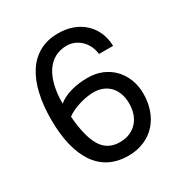

<svg xmlns="http://www.w3.org/2000/svg" viewBox="-142 -676 745 789"><g transform="rotate(-30 231.0 -281.5)"><path d="M346.7 -414.1Q344.2 -436 335.4 -453.6Q326.7 -471.2 313.2 -483.9Q299.8 -496.6 283 -503.4Q266.1 -510.3 248 -510.3Q217.3 -510.3 192.6 -497.3Q168 -484.4 150.6 -459Q133.3 -433.6 124.3 -396.7Q115.2 -359.9 115.2 -312Q140.1 -332.5 177.2 -342.8Q214.4 -353 255.9 -353Q293.9 -353 324.7 -340.1Q355.5 -327.1 377.4 -304Q399.4 -280.8 411.4 -249.5Q423.3 -218.3 423.3 -181.6Q423.3 -141.1 411.1 -106.4Q398.9 -71.8 376 -46.1Q353 -20.5 319.3 -5.9Q285.6 8.8 243.2 8.8Q193.4 8.8 155.5 -10.5Q117.7 -29.8 92.5 -66.7Q67.4 -103.5 54.4 -157Q41.5 -210.4 41.5 -278.8Q41.5 -345.2 54 -399.4Q66.4 -453.6 91.3 -491.9Q116.2 -530.3 154.1 -551Q191.9 -571.8 242.7 -571.8Q280.8 -571.8 311.8 -560.3Q342.8 -548.8 365.2 -527.8Q387.7 -506.8 400.1 -478Q412.6 -449.2 413.6 -414.1ZM247.6 -289.1Q234.4 -289.1 217.8 -286.6Q201.2 -284.2 183.6 -279.1Q166 -273.9 148.9 -266.4Q131.8 -258.8 118.2 -248.5Q125 -153.8 153.3 -105.5Q181.6 -57.1 240.2 -57.1Q268.1 -57.1 289.1 -66.4Q310.1 -75.7 324.2 -91.8Q338.4 -107.9 345.5 -129.6Q352.5 -151.4 352.5 -176.8Q352.5 -201.2 345.5 -221.9Q338.4 -242.7 325 -257.6Q311.5 -272.5 292 -280.8Q272.5 -289.1 247.6 -289.1Z"/></g></svg>

Font: Rokkitt
Style: Regular
Weight: 400
Version: Version 1.2; ttfautohint (v1.5) -l 7 -r 28 -G 50 -x 13 -D la